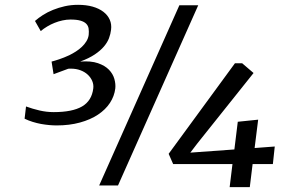

<svg xmlns="http://www.w3.org/2000/svg" viewBox="-20 -769 1264 796"><path d="M87.9 -327.6Q114.3 -317.9 143.8 -311Q173.3 -304.2 202.6 -304.2Q279.8 -304.2 320.1 -327.6Q360.4 -351.1 366.7 -402.3Q368.7 -418.5 362.3 -433.3Q356 -448.2 343.5 -459.7Q331.1 -471.2 313.2 -477.8Q295.4 -484.4 273.9 -484.4Q271 -484.4 268.3 -484.4Q265.6 -484.4 262.7 -483.9L202.1 -461.4L193.8 -513.7Q205.6 -516.6 225.3 -523.2Q245.1 -529.8 267.1 -540Q281.2 -546.9 294.9 -555.7Q308.6 -564.5 319.6 -575Q330.6 -585.4 338.1 -597.7Q345.7 -609.9 347.7 -624Q349.1 -638.7 347.4 -650.4Q345.7 -662.1 337.6 -670.4Q329.6 -678.7 314 -683.3Q298.3 -688 272 -688Q255.9 -688 239 -684.3Q222.2 -680.7 206.3 -674.3Q190.4 -668 175.8 -659.2Q161.1 -650.4 148.9 -640.1L125 -682.1Q138.7 -694.3 157.7 -706.5Q176.8 -718.8 199.7 -728Q222.7 -737.3 248.8 -743.2Q274.9 -749 303.7 -749Q337.4 -749 364 -741.5Q390.6 -733.9 408.7 -720Q426.8 -706.1 435.1 -687Q443.4 -668 440.4 -645.5Q438.5 -628.4 431.9 -610.8Q425.3 -593.3 410.9 -576.2Q396.5 -559.1 372.8 -543.2Q349.1 -527.3 312.5 -513.7Q356.9 -517.1 386 -507.1Q415 -497.1 431.6 -480Q448.2 -462.9 454.1 -441.9Q460 -420.9 458 -402.3Q454.1 -370.1 435.8 -342.3Q417.5 -314.5 386.2 -293.7Q355 -272.9 311.5 -261Q268.1 -249 214.8 -249Q200.7 -249 184.1 -250.5Q167.5 -252 150.1 -255.1Q132.8 -258.3 115.5 -263.7Q98.1 -269 82 -276.9ZM679.2 -131.3 954.1 -506.8H983.9L1031.2 -466.3L799.3 -175.8L769 -136.2L951.7 -149.4L965.8 -264.2L1050.3 -272.9L1035.6 -155.3L1119.1 -161.6L1111.3 -88.9H1027.3L1015.6 6.8H932.1L943.8 -88.9H697.8ZM723.6 -747.1H801.8L469.2 0H391.1Z"/></svg>

Font: Merriweather
Style: Italic
Weight: 400
Italic angle: -7°
Designer: Eben Sorkin ( eben@eyebytes.com )
Foundry: Eben Sorkin ( eben@eyebytes.com )
Version: Version 1.005; ttfautohint (v0.97) -l 13 -r 13 -G 200 -x 24 